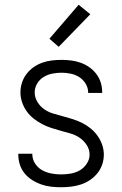

<svg xmlns="http://www.w3.org/2000/svg" viewBox="-20 -780 515 808"><path d="M236 8Q215 8 194 5.5Q173 3 153 -4Q133 -11 115 -22.5Q97 -34 83.5 -50.5Q70 -67 63.5 -87.5Q57 -108 57 -129V-133H116V-131Q116 -110 127.5 -92Q139 -74 157 -64Q175 -54 195.5 -50Q216 -46 236 -46Q257 -46 277.5 -49.5Q298 -53 315.5 -63Q333 -73 345 -91Q357 -109 357 -129Q357 -151 345 -169.5Q333 -188 315.5 -200Q298 -212 277.5 -218Q257 -224 236.5 -229.5Q216 -235 196 -241.5Q176 -248 157 -258Q138 -268 121.5 -281Q105 -294 92.5 -311.5Q80 -329 73 -349.5Q66 -370 66 -391Q66 -412 72.5 -432Q79 -452 91.5 -468.5Q104 -485 121 -497Q138 -509 157.5 -516Q177 -523 197.5 -525.5Q218 -528 239 -528Q259 -528 279.5 -525.5Q300 -523 319.5 -516Q339 -509 356 -497Q373 -485 385.5 -468.5Q398 -452 404 -432.5Q410 -413 410 -392V-389H351V-391Q351 -410 340.5 -427.5Q330 -445 313.5 -455.5Q297 -466 277.5 -470Q258 -474 239 -474Q219 -474 199.5 -470Q180 -466 163.5 -456Q147 -446 136.5 -428.5Q126 -411 126 -391Q126 -370 137.5 -351Q149 -332 166.5 -320Q184 -308 204.5 -302Q225 -296 245.5 -290.5Q266 -285 286.5 -278.5Q307 -272 326 -262.5Q345 -253 361.5 -239.5Q378 -226 390.5 -208.5Q403 -191 410 -170.5Q417 -150 417 -129Q417 -108 410 -87.5Q403 -67 389.5 -50.5Q376 -34 358 -22Q340 -10 320 -3.5Q300 3 279 5.5Q258 8 236 8ZM227 -583 188 -617 311 -760 360 -720Z"/></svg>

Font: Iosevka QP Light
Style: Regular
Weight: 300
Designer: Belleve Invis
Foundry: Belleve Invis
Version: Version 20.0.0; ttfautohint (v1.8.4)